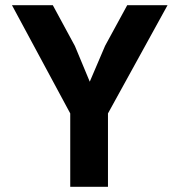

<svg xmlns="http://www.w3.org/2000/svg" viewBox="-20 -718 690 738"><path d="M250 0V-282L26 -698H183L268 -541L325 -404L384 -542L469 -698H624L395 -282V0Z"/></svg>

Font: Azeret Mono SemiBold
Style: Regular
Weight: 600
Designer: Martin Vácha
Foundry: Displaay
Version: Version 1.002